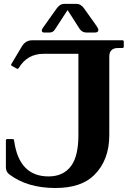

<svg xmlns="http://www.w3.org/2000/svg" viewBox="-20 -941 656 971"><path d="M303.2 -921.4H368.7Q388.7 -921.4 405.8 -897.5L468.3 -809.6Q477.5 -796.4 477.5 -789.1Q477.5 -776.4 458.5 -776.4H417.5Q394.5 -776.4 381.8 -796.4L321.8 -890.1L256.8 -790.5Q247.6 -776.4 229.5 -776.4H204.6Q191.4 -776.4 191.4 -786.1Q191.4 -792.5 196.3 -799.3L266.1 -897.5Q283.2 -921.4 303.2 -921.4ZM260.3 9.8Q117.7 9.8 26.4 -59.6Q9.8 -72.3 9.8 -95.7V-230.5Q9.8 -237.8 17.1 -237.8H43.9Q50.3 -237.8 51.3 -230.5Q75.7 -48.8 225.6 -48.8Q301.8 -48.8 340.8 -103.5Q376.5 -153.3 376.5 -257.8V-668.9H200.7Q118.2 -668.9 75.2 -597.7Q72.3 -592.8 68.8 -592.8Q67.4 -592.8 65.4 -593.8L40.5 -607.4Q36.1 -609.9 36.1 -613.3Q36.1 -615.2 37.1 -616.7L90.8 -706.5Q109.4 -737.3 143.1 -737.3H598.6Q606 -737.3 606 -730V-705.6Q606 -698.2 598.6 -698.2H576.7Q532.7 -698.2 532.7 -654.3V-257.8Q532.7 -131.3 456.5 -55.7Q390.6 9.8 260.3 9.8Z"/></svg>

Font: Simply Serif
Style: Bold
Weight: 700
Designer: Wojciech Kalinowski "wmk69" (wmk69@o2.pl)
Foundry: Wojciech Kalinowski "wmk69" (wmk69@o2.pl)
Version: Version 1.0.0; 2022-02-18